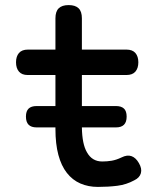

<svg xmlns="http://www.w3.org/2000/svg" viewBox="-20 -725 640 755"><path d="M124 -224Q103 -224 92.5 -234.5Q82 -245 82 -266.5Q82 -288 92.5 -298Q103 -308 124 -308H198V-430H89Q66 -430 54.5 -443.5Q43 -457 43 -480Q43 -503 54.5 -516.5Q66 -530 90 -530H198V-653Q198 -680 211 -692.5Q224 -705 250 -705Q276 -705 289 -692.5Q302 -680 302 -653V-530H477Q501 -530 512.5 -516.5Q524 -503 524 -480Q524 -457 512.5 -443.5Q501 -430 477 -430H302V-308H436Q457 -308 467.5 -298Q478 -288 478 -266.5Q478 -245 467.5 -234.5Q457 -224 436 -224H302Q303 -158 322 -126Q342 -90 382 -90Q401 -90 419 -93Q437 -96 458 -106Q480 -117 497 -111Q514 -105 526 -84Q539 -62 534 -44Q529 -26 508 -16Q477 1 441.5 5.5Q406 10 365 10Q327 10 296 -3.5Q265 -17 243 -45Q221 -73 209.5 -116Q198 -159 198 -218V-224Z"/></svg>

Font: Maple Mono NL Medium
Style: Regular
Weight: 500
Monospace: yes
Designer: subframe7536
Version: Version 7.000